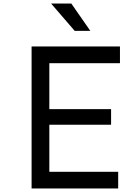

<svg xmlns="http://www.w3.org/2000/svg" viewBox="-20 -1062 790 1082"><path d="M158 0V-800H656V-706H258V-447H606V-359H258V-94H646V0ZM489 -888H401L268 -1042H382Z"/></svg>

Font: Martian Mono SemiExpanded Light
Style: Regular
Weight: 300
Width: 6
Monospace: yes
Designer: Roman Shamin
Foundry: Evil Martians
Version: Version 0.930